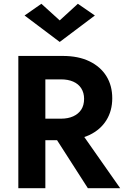

<svg xmlns="http://www.w3.org/2000/svg" viewBox="-20 -996 660 1016"><path d="M392 -976 482 -914 296 -774 110 -914 199 -976 296 -888ZM77 0V-700H312Q395 -700 453.5 -671.5Q512 -643 543 -593Q574 -543 574 -476Q574 -410 543 -360Q512 -310 454 -282Q441 -276 426 -271L616 0H445L282 -254H220V0ZM220 -368H303Q340 -368 367.5 -380.5Q395 -393 410 -416Q425 -439 425 -473Q425 -505 410 -528.5Q395 -552 367.5 -564Q340 -576 303 -576H220Z"/></svg>

Font: Venryn Sans SemiBold
Style: Regular
Weight: 600
Designer: Owen Earl, indestructible type* (font) & Cristiano Sobral (main changes)
Version: Version 3.60;October 28, 2020;FontCreator 13.0.0.2681 64-bit